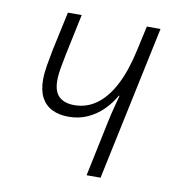

<svg xmlns="http://www.w3.org/2000/svg" viewBox="-66 -589 593 649"><g transform="rotate(10 231.0 -265.0)"><path d="M273.4 0 313 -189Q318.4 -214.8 324.5 -238.3Q330.6 -261.7 336.4 -283.7H334Q319.3 -257.3 296.6 -234.4Q273.9 -211.4 244.1 -197.8Q214.4 -184.1 178.2 -184.1Q145 -184.1 121.1 -196.3Q97.2 -208.5 84.7 -232.7Q72.3 -256.8 72.3 -293Q72.3 -314.5 76.9 -341.8Q81.5 -369.1 86.9 -396.5L115.7 -530.3H163.1L133.8 -391.6Q128.4 -364.7 124.3 -342Q120.1 -319.3 120.1 -298.3Q120.1 -260.3 138.7 -243.2Q157.2 -226.1 190.9 -226.1Q232.9 -226.1 267.1 -250.7Q301.3 -275.4 326.7 -324Q352.1 -372.6 367.7 -444.3L386.7 -530.3H433.6L321.3 0Z"/></g></svg>

Font: Open Sans SemiCondensed Light
Style: Italic
Weight: 300
Width: 4
Italic angle: -12°
Designer: Monotype Design Team
Foundry: Monotype Imaging Inc.
Version: Version 3.000